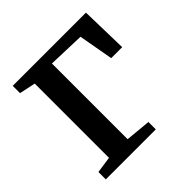

<svg xmlns="http://www.w3.org/2000/svg" viewBox="-148 -666 790 790"><g transform="rotate(-45 247.0 -271.5)"><path d="M32.5 0V-43L104.5 -53.5V-485.5L34 -500.5V-543H460L465 -337H401L374 -488.5L213 -494V-53.5L323.5 -43V0Z"/></g></svg>

Font: Merriweather 48pt Medium
Style: Regular
Weight: 500
Version: Version 2.100